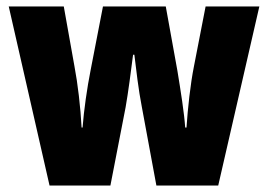

<svg xmlns="http://www.w3.org/2000/svg" viewBox="-20 -573 828 593"><path d="M418 -243 463 0H654L781 -553H615L579 -368C568 -313 560 -239 556 -179H552C549 -224 538 -293 528 -354L492 -553H298L260 -357C249 -302 239 -232 235 -179H232C229 -240 220 -316 210 -368L177 -553H7L133 0H321L368 -242C376 -287 385 -357 391 -404H395C400 -362 408 -293 418 -243Z"/></svg>

Font: Noto Sans Gurmukhi Condensed Black
Style: Regular
Weight: 900
Width: 3
Designer: Jelle Bosma - Monotype Design Team
Foundry: Monotype Imaging Inc.
Version: Version 2.004